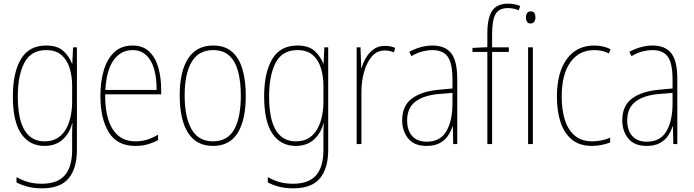

<svg xmlns="http://www.w3.org/2000/svg" viewBox="-20 -785 3783 1046"><path d="M231 -537Q293 -537 325 -507.5Q357 -478 372 -439H374L378 -527H399V32Q399 132 354 186.5Q309 241 208 241Q166 241 132.5 232.5Q99 224 70 209V180Q100 197 133 206.5Q166 216 208 216Q293 216 333 170Q373 124 373 32V-14Q373 -39 373 -61Q373 -83 375 -113H373Q359 -58 320.5 -24Q282 10 222 10Q141 10 95.5 -56.5Q50 -123 50 -260Q50 -389 94 -463Q138 -537 231 -537ZM231 -512Q149 -512 113 -443.5Q77 -375 77 -260Q77 -136 114 -75.5Q151 -15 222 -15Q266 -15 295 -34Q324 -53 341 -84.5Q358 -116 365.5 -154Q373 -192 373 -229V-317Q373 -371 359 -415Q345 -459 314.5 -485.5Q284 -512 231 -512Z M702 -537Q759 -537 793.5 -503.5Q828 -470 843 -415.5Q858 -361 858 -298V-271H553Q552 -147 594 -81Q636 -15 717 -15Q751 -15 779.5 -23.5Q808 -32 841 -51V-22Q814 -7 784 1.5Q754 10 717 10Q618 10 572.5 -64.5Q527 -139 527 -262Q527 -342 546 -404Q565 -466 603.5 -501.5Q642 -537 702 -537ZM702 -512Q639 -512 599.5 -458Q560 -404 554 -295H833Q834 -356 820.5 -405.5Q807 -455 777.5 -483.5Q748 -512 702 -512Z M1319 -264Q1319 -132 1275 -61Q1231 10 1140 10Q1050 10 1004.5 -61.5Q959 -133 959 -265Q959 -396 1005 -466.5Q1051 -537 1141 -537Q1205 -537 1244 -503Q1283 -469 1301 -407.5Q1319 -346 1319 -264ZM986 -265Q986 -147 1023.5 -81Q1061 -15 1140 -15Q1219 -15 1255.5 -79Q1292 -143 1292 -265Q1292 -339 1277.5 -394.5Q1263 -450 1230 -481Q1197 -512 1141 -512Q1062 -512 1024 -447.5Q986 -383 986 -265Z M1600 -537Q1662 -537 1694 -507.5Q1726 -478 1741 -439H1743L1747 -527H1768V32Q1768 132 1723 186.5Q1678 241 1577 241Q1535 241 1501.5 232.5Q1468 224 1439 209V180Q1469 197 1502 206.5Q1535 216 1577 216Q1662 216 1702 170Q1742 124 1742 32V-14Q1742 -39 1742 -61Q1742 -83 1744 -113H1742Q1728 -58 1689.5 -24Q1651 10 1591 10Q1510 10 1464.5 -56.5Q1419 -123 1419 -260Q1419 -389 1463 -463Q1507 -537 1600 -537ZM1600 -512Q1518 -512 1482 -443.5Q1446 -375 1446 -260Q1446 -136 1483 -75.5Q1520 -15 1591 -15Q1635 -15 1664 -34Q1693 -53 1710 -84.5Q1727 -116 1734.5 -154Q1742 -192 1742 -229V-317Q1742 -371 1728 -415Q1714 -459 1683.5 -485.5Q1653 -512 1600 -512Z M2076 -535Q2091 -535 2105.5 -532.5Q2120 -530 2133 -524L2126 -500Q2116 -504 2103.5 -507Q2091 -510 2076 -510Q2033 -510 2005 -476.5Q1977 -443 1963 -391.5Q1949 -340 1949 -284V0H1923V-527H1944L1948 -415H1950Q1958 -443 1974 -470.5Q1990 -498 2015 -516.5Q2040 -535 2076 -535Z M2336 -537Q2405 -537 2438 -495Q2471 -453 2471 -355V0H2449L2447 -96H2445Q2437 -70 2420.5 -45.5Q2404 -21 2375.5 -5.5Q2347 10 2304 10Q2236 10 2203.5 -31Q2171 -72 2171 -129Q2171 -208 2223 -247.5Q2275 -287 2370 -296L2445 -303V-351Q2445 -441 2419 -476.5Q2393 -512 2336 -512Q2311 -512 2282 -505Q2253 -498 2221 -479L2210 -503Q2240 -519 2272 -528Q2304 -537 2336 -537ZM2370 -273Q2286 -265 2242 -230.5Q2198 -196 2198 -129Q2198 -74 2226 -43.5Q2254 -13 2304 -13Q2379 -13 2412 -70.5Q2445 -128 2445 -220V-279Z M2752 -502H2661V0H2635V-502H2554V-524L2635 -528V-604Q2635 -685 2660.5 -725Q2686 -765 2748 -765Q2769 -765 2785 -761.5Q2801 -758 2814 -752L2806 -729Q2793 -735 2777.5 -738Q2762 -741 2748 -741Q2699 -741 2680 -708.5Q2661 -676 2661 -600V-527H2752Z M2871 -723Q2887 -723 2892 -713Q2897 -703 2897 -691Q2897 -676 2890.5 -666.5Q2884 -657 2870 -657Q2857 -657 2851 -667Q2845 -677 2845 -690Q2845 -702 2850.5 -712.5Q2856 -723 2871 -723ZM2883 -527V0H2857V-527Z M3205 10Q3139 10 3097 -23.5Q3055 -57 3034.5 -117.5Q3014 -178 3014 -258Q3014 -390 3068 -463.5Q3122 -537 3217 -537Q3266 -537 3306 -517L3297 -494Q3278 -504 3258 -508Q3238 -512 3217 -512Q3135 -512 3087.5 -446Q3040 -380 3040 -258Q3040 -188 3057 -133Q3074 -78 3111 -46.5Q3148 -15 3207 -15Q3257 -15 3304 -35V-9Q3284 -1 3258 4.5Q3232 10 3205 10Z M3535 -537Q3604 -537 3637 -495Q3670 -453 3670 -355V0H3648L3646 -96H3644Q3636 -70 3619.5 -45.5Q3603 -21 3574.5 -5.5Q3546 10 3503 10Q3435 10 3402.5 -31Q3370 -72 3370 -129Q3370 -208 3422 -247.5Q3474 -287 3569 -296L3644 -303V-351Q3644 -441 3618 -476.5Q3592 -512 3535 -512Q3510 -512 3481 -505Q3452 -498 3420 -479L3409 -503Q3439 -519 3471 -528Q3503 -537 3535 -537ZM3569 -273Q3485 -265 3441 -230.5Q3397 -196 3397 -129Q3397 -74 3425 -43.5Q3453 -13 3503 -13Q3578 -13 3611 -70.5Q3644 -128 3644 -220V-279Z"/></svg>

Font: Noto Sans Bengali Condensed Thin
Style: Regular
Weight: 100
Width: 3
Designer: Joana Ranito - Universal Thirst; Jelle Bosma - Monotype Design Team
Foundry: Universal Thirst ehf.
Version: Version 3.000; ttfautohint (v1.8.4.7-5d5b)